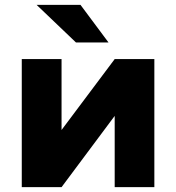

<svg xmlns="http://www.w3.org/2000/svg" viewBox="-20 -772 726 792"><path d="M69.8 -528.3H233.9V-235.8L453.1 -528.3H616.7V0H453.1V-293.9L233.9 0H69.8ZM312 -752 427.7 -596.7H293.5L130.9 -752Z"/></svg>

Font: Bert Sans Black
Style: Regular
Weight: 900
Designer: Christian Robertson, Adam Twardoch, & Cristiano Sobral
Foundry: Google
Version: Version 12.135;January 10, 2020;FontCreator 12.0.0.2547 64-b